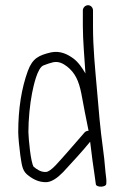

<svg xmlns="http://www.w3.org/2000/svg" viewBox="-20 -701 478 737"><path d="M320 -199C314 -199 309 -197 305 -193L292 -178C268.2 -150.6 221.9 -96.9 194 -67C178 -50.3 165.7 -41.7 157 -41C136.3 -39.5 120.3 -51.9 109 -61C97.4 -80.4 89.8 -166.7 89 -194C89 -242.4 94.7 -300.5 103 -343C108.7 -371.5 123.3 -440.9 147 -450C160.3 -455.3 172.7 -459.3 184 -462C205.7 -466.7 223.7 -456.2 237 -446C268.3 -421.9 282.5 -390.3 292 -343C301.2 -292.2 310 -248.8 320 -199ZM298 -661V-600C298 -548.3 304.9 -468.1 308 -419C295.3 -440.7 280.1 -463.2 261 -477C239.8 -492.3 211.9 -507.2 176 -500C130 -489 105.3 -478.4 87 -429C62.3 -361.5 50 -282.5 50 -193C50.7 -169.7 53.3 -140.3 58 -105C63.5 -70.7 64.7 -48.6 83 -32C101.4 -16.4 127.7 0.5 161 -2C179 -4 199.3 -16.7 222 -40C252.1 -72.2 301.9 -126.8 326 -157L335 -85C341.8 -40.5 343.7 -22.8 348 7C350.6 18.9 388 18.7 388 4C389.8 -10.6 386.1 -24.7 385 -39.5C379.4 -115.4 369.4 -161.8 362 -245L352 -359C344.8 -441.4 337 -516 337 -600V-661C337 -671.6 328.6 -681 318 -681C307.4 -681 298 -671.6 298 -661Z"/></svg>

Font: Just Breathe
Style: Regular
Weight: 400
Foundry: Cannot Into Space Fonts
Version: Version 0.72